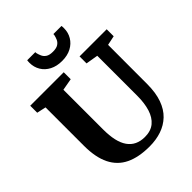

<svg xmlns="http://www.w3.org/2000/svg" viewBox="-265 -1117 1273 1273"><g transform="rotate(-45 371.0 -481.0)"><path d="M386 8Q284.5 8 217 -24.5Q149.5 -57 115.2 -126Q81 -195 81 -303.5V-663.5L17 -677.5V-743H331V-677.5L247.5 -662.5V-290Q247.5 -232 257.2 -188.8Q267 -145.5 287.2 -116.5Q307.5 -87.5 337.8 -73Q368 -58.5 408.5 -58.5Q464.5 -58.5 499 -87.2Q533.5 -116 549.5 -167.5Q565.5 -219 565.5 -287.5V-663L479.5 -677.5V-743H734V-677.5L667.5 -663.5L667 -296.5Q667 -215 646.2 -157Q625.5 -99 587.5 -62.8Q549.5 -26.5 498 -9.2Q446.5 8 386 8ZM377 -803Q327 -803 290.5 -822Q254 -841 234.2 -874Q214.5 -907 214.5 -947.5Q214.5 -954 215 -959.8Q215.5 -965.5 216 -970.5H292Q292 -968.5 292.2 -965Q292.5 -961.5 293 -958.5Q296.5 -944.5 303.5 -928.5Q310.5 -912.5 327.2 -901Q344 -889.5 377 -889.5Q410 -889.5 426.8 -900.8Q443.5 -912 450.5 -928.2Q457.5 -944.5 460.5 -958.5Q461.5 -961.5 461.5 -965Q461.5 -968.5 461.5 -970.5H537.5Q538.5 -965.5 538.8 -960Q539 -954.5 539 -948Q539 -907.5 519.2 -874.5Q499.5 -841.5 463.2 -822.2Q427 -803 377 -803Z"/></g></svg>

Font: Merriweather 20pt ExtraBold
Style: Regular
Weight: 800
Version: Version 2.100